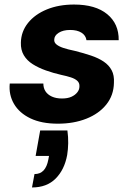

<svg xmlns="http://www.w3.org/2000/svg" viewBox="-20 -533 586 846"><path d="M235 12Q163 12 114 -11.5Q65 -35 41.5 -75.5Q18 -116 23 -165H171Q171 -145 180.5 -130.5Q190 -116 208.5 -107.5Q227 -99 253 -99Q278 -99 294.5 -106.5Q311 -114 320.5 -126Q330 -138 330 -152Q331 -167 321 -176.5Q311 -186 292.5 -192Q274 -198 250 -203Q215 -211 182.5 -222.5Q150 -234 124.5 -250Q99 -266 85 -289.5Q71 -313 72 -345Q73 -394 103.5 -432Q134 -470 186.5 -491.5Q239 -513 306 -513Q401 -513 452.5 -470.5Q504 -428 503 -356H361Q358 -377 339 -389Q320 -401 289 -401Q258 -401 238.5 -388.5Q219 -376 219 -358Q218 -346 229 -337Q240 -328 260 -321.5Q280 -315 309 -309Q349 -299 381.5 -288Q414 -277 437 -261.5Q460 -246 472 -223.5Q484 -201 482 -168Q481 -113 448.5 -72.5Q416 -32 360.5 -10Q305 12 235 12ZM121 293 132 234Q157 234 172 218Q187 202 193 170L196 154H137L157 42H277Q281 71 280.5 98Q280 125 276 150Q264 215 225 254Q186 293 121 293Z"/></svg>

Font: DM Sans 17pt Black
Style: Italic
Weight: 900
Italic angle: -10°
Version: Version 4.004;gftools[0.9.30]